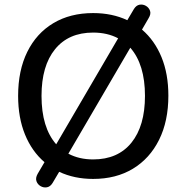

<svg xmlns="http://www.w3.org/2000/svg" viewBox="-20 -771 813 837"><path d="M209 27Q199 43 184.5 45.5Q170 48 157 40.5Q144 33 139 19Q134 5 144 -13L174 -64Q119 -111 89 -184.5Q59 -258 59 -353Q59 -464 99 -545Q139 -626 212.5 -670Q286 -714 386 -714Q469 -714 535 -683L564 -732Q574 -748 588.5 -750.5Q603 -753 616 -745.5Q629 -738 634 -724Q639 -710 628 -692L599 -642Q654 -595 684 -522Q714 -449 714 -354Q714 -243 673.5 -161.5Q633 -80 559.5 -35.5Q486 9 386 9Q304 9 238 -22ZM386 -76Q494 -76 553 -149Q612 -222 612 -353Q612 -490 548 -563L278 -101Q325 -76 386 -76ZM225 -142 495 -604Q448 -629 386 -629Q279 -629 220 -556.5Q161 -484 161 -353Q161 -215 225 -142Z"/></svg>

Font: Chiron GoRound TC
Style: Regular
Weight: 400
Designer: Ryoko NISHIZUKA 西塚涼子 (kana, bopomofo & ideographs); Paul D. Hunt (Latin, Greek & Cyrillic); Sandoll Communications 산돌커뮤니
Foundry: Adobe
Version: Version 1.000;hotconv 1.1.1;makeotfexe 2.6.0